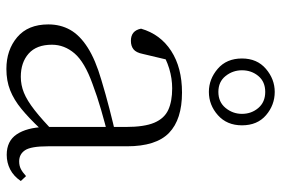

<svg xmlns="http://www.w3.org/2000/svg" viewBox="-156 -688 859 586"><g transform="rotate(90 273.0 -395.5)"><path d="M191 14Q133 14 94 -19Q55 -52 55 -114Q55 -151 71.5 -180.5Q88 -210 125.5 -234Q163 -258 225 -276Q268 -289 312.5 -300.5Q357 -312 397 -321V-297Q357 -287 315.5 -275Q274 -263 237 -249Q170 -225 143.5 -194Q117 -163 117 -125Q117 -78 144 -54Q171 -30 215 -30Q240 -30 263.5 -39.5Q287 -49 316.5 -72Q346 -95 386 -134L392 -89H373Q341 -55 313 -32Q285 -9 256 2.5Q227 14 191 14ZM453 13Q411 13 390.5 -17.5Q370 -48 368 -102V-106V-350Q368 -407 355 -437.5Q342 -468 316 -480Q290 -492 250 -492Q220 -492 190 -483Q160 -474 128 -454L164 -482L145 -402Q141 -382 131 -374Q121 -366 105 -366Q74 -366 68 -397Q85 -456 136 -489Q187 -522 263 -522Q345 -522 386 -482.5Q427 -443 427 -354V-113Q427 -61 439 -43Q451 -25 473 -25Q486 -25 496 -30Q506 -35 518 -46L533 -30Q518 -8 497.5 2.5Q477 13 453 13ZM261 -633Q292 -633 310 -655Q328 -677 328 -705Q328 -734 310 -755Q292 -776 261 -776Q230 -776 212.5 -755Q195 -734 195 -705Q195 -677 212.5 -655Q230 -633 261 -633ZM261 -604Q222 -604 190.5 -631Q159 -658 159 -705Q159 -751 190.5 -778Q222 -805 261 -805Q301 -805 332 -778.5Q363 -752 363 -705Q363 -659 332 -631.5Q301 -604 261 -604Z"/></g></svg>

Font: Early Summer Mincho VF
Style: Regular
Weight: 250
Designer: GuiWonder
Version: Version 1.002